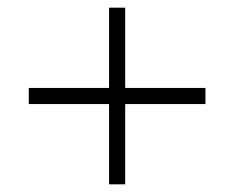

<svg xmlns="http://www.w3.org/2000/svg" viewBox="-20 -610 610 500"><path d="M264 -339H55V-381H264V-590H306V-381H515V-339H306V-130H264Z"/></svg>

Font: Tap Sans
Style: Regular
Weight: 400
Designer: Tap Payments
Foundry: Tap Payments
Version: Version 1.001;Glyphs 3.1.2 (3151)